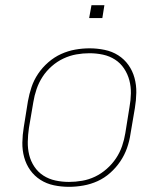

<svg xmlns="http://www.w3.org/2000/svg" viewBox="-20 -715 640 743"><path d="M247 8Q217 8 188.5 2Q160 -4 136.5 -19Q113 -34 97 -56.5Q81 -79 73.5 -106.5Q66 -134 66.5 -163.5Q67 -193 72 -223L88 -323Q93 -351 102 -378Q111 -405 127.5 -429.5Q144 -454 167 -474Q190 -494 216.5 -506Q243 -518 271 -523Q299 -528 327 -528Q356 -528 385 -522Q414 -516 437.5 -501Q461 -486 477 -463.5Q493 -441 500.5 -413.5Q508 -386 507.5 -356.5Q507 -327 502 -297L485 -197Q481 -169 471.5 -142Q462 -115 445.5 -90.5Q429 -66 406.5 -46Q384 -26 357.5 -14Q331 -2 302.5 3Q274 8 247 8ZM247 -11Q272 -11 298 -15.5Q324 -20 348 -31.5Q372 -43 393 -61.5Q414 -80 429 -102.5Q444 -125 452.5 -150Q461 -175 465 -200L481 -300Q486 -327 486.5 -353.5Q487 -380 480.5 -404.5Q474 -429 460 -450Q446 -471 425 -484.5Q404 -498 378.5 -503.5Q353 -509 326 -509Q301 -509 275.5 -504.5Q250 -500 225.5 -488.5Q201 -477 180 -458.5Q159 -440 144.5 -417.5Q130 -395 121.5 -370Q113 -345 109 -320L92 -220Q88 -193 87.5 -166.5Q87 -140 93 -115.5Q99 -91 113 -70Q127 -49 148 -35.5Q169 -22 194.5 -16.5Q220 -11 247 -11ZM325 -645 334 -695H384L376 -645Z"/></svg>

Font: Iosevka SS04 Thin Extended
Style: Italic
Weight: 100
Width: 7
Italic angle: -9°
Monospace: yes
Designer: Belleve Invis
Foundry: Belleve Invis
Version: Version 19.0.0; ttfautohint (v1.8.4)